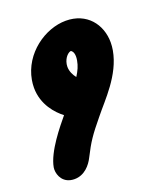

<svg xmlns="http://www.w3.org/2000/svg" viewBox="-104 -371 554 658"><g transform="rotate(-20 173.0 -42.0)"><path d="M34.2 -151.1C32.5 -141.4 31.7 -132.2 31.7 -123.4C31.7 -60.7 71.2 -19.3 96.5 0C70.7 31.3 11.6 101.8 2 156.2C1.6 158.6 1.4 161.3 1.4 164.2C1.4 186.1 14.9 218.4 55.9 218.4C92.8 218.4 116.3 189.3 127.7 166.2C153.1 116.2 165.7 97.8 208.4 45.9C246 -1.2 314.5 -66.2 329.6 -151.5C331.2 -161 332.1 -170.3 332.1 -179.5C332.1 -246.5 288.1 -302.1 212.4 -302.1C136.9 -302.1 50.3 -242.4 34.2 -151.1ZM202.6 -161C199.3 -142.3 192.6 -127.2 180.7 -108.5C171.9 -119.2 163.9 -134.9 163.9 -151.8C163.9 -154.8 164.2 -157.9 164.7 -160.9C169.1 -185.7 185.8 -198.3 193.5 -198.6C194.5 -198.3 203.9 -193.8 203.9 -174.6C203.9 -170.7 203.5 -166.2 202.6 -161Z"/></g></svg>

Font: TudorRose
Style: BoldOblique
Weight: 500
Version: Version 001.000